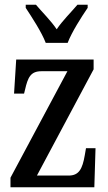

<svg xmlns="http://www.w3.org/2000/svg" viewBox="-20 -786 455 806"><path d="M172 -606H264C281 -651 322 -715 348 -753V-766H305C278 -734 242 -699 218 -663C194 -699 158 -734 131 -766H88V-753C113 -715 155 -651 172 -606ZM24 0H376L381 -164H341L336 -135C326 -76 311 -49 268 -49H135L373 -495V-536H48L39 -393H81L85 -409C97 -462 109 -487 154 -487H263L24 -40Z"/></svg>

Font: Noto Serif Tamil ExtraCondensed Medium
Style: Italic
Weight: 500
Width: 2
Italic angle: -12°
Designer: Indian Type Foundry, Tom Grace, and the Monotype Design Team
Foundry: Monotype Imaging Inc.
Version: Version 2.003